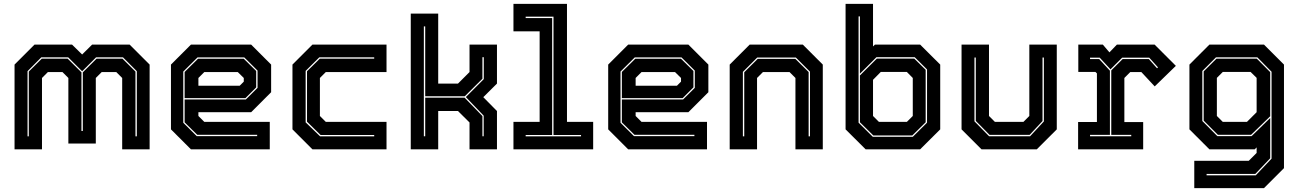

<svg xmlns="http://www.w3.org/2000/svg" viewBox="-20 -770 6703 990"><path d="M55 0V-437L158 -540H351.5L403.5 -489L455 -540H648.5L751.5 -437V0H610V-368L579.5 -398.5H504.5L474 -368V-30H332.5V-368L302 -398.5H227L196.5 -368V0ZM122 -67H128.5V-401L195.5 -467.5H329L400 -397V-94.5H407V-397L478 -467.5H611.5L678.5 -401V-67H685.5V-403L614 -474.5H475.5L403.5 -402.5L331.5 -474.5H193L122 -403Z M1275 -540 1378 -437V-294.5L1275 -191.5H1003V-172L1033.5 -141.5H1371V0H964.5L861.5 -103V-437L964.5 -540ZM1237 -467 1301 -404V-319.5L1245.5 -264H932V-399L1001 -467ZM1239.5 -474H998.5L925 -401V-137L994.5 -68H1306V-75H997L932 -139V-257H1247.5L1308 -317V-406ZM1206 -398.5H1033.5L1003 -368V-328H1216L1237 -349V-368Z M1591 0 1488 -103V-437L1591 -540H1973V-398.5H1660L1629.5 -368V-172L1660 -141.5H1973V0ZM1630.5 -67H1909.5V-74H1633L1563 -142.5V-402.5L1629 -467.5H1909.5V-474.5H1626.5L1556 -404.5V-139Z M2098 0V-700H2239.5V-339H2341.5L2401 -398.5V-540H2542.5V-339L2472 -269L2542.5 -197.5V0H2401V-138.5L2341.5 -197.5H2239.5V0ZM2165.5 -67.5H2172.5V-266.5H2375.5L2467.5 -171.5V-67.5H2474V-173.5L2382 -269.5L2474.5 -362V-475H2467.5V-364L2376.5 -273.5H2172.5V-634H2165.5Z M2627.5 0V-141.5H2762.5V-608.5H2627.5V-750H2903.5V-141.5H3038.5V0ZM2690.5 -67H2976V-74H2834V-684H2690.5V-677H2827V-74H2690.5Z M3529.5 -540 3632.5 -437V-294.5L3529.5 -191.5H3257.5V-172L3288 -141.5H3625.5V0H3219L3116 -103V-437L3219 -540ZM3491.5 -467 3555.5 -404V-319.5L3500 -264H3186.5V-399L3255.5 -467ZM3494 -474H3253L3179.5 -401V-137L3249 -68H3560.5V-75H3251.5L3186.5 -139V-257H3502L3562.5 -317V-406ZM3460.5 -398.5H3288L3257.5 -368V-328H3470.5L3491.5 -349V-368Z M3742.5 0V-437L3845.5 -540H4119.5L4222.5 -437V0H4081.5V-368L4051 -398.5H3914L3883.5 -368V0ZM3810.5 -67H3817.5V-397.5L3887 -466.5H4081L4149.5 -398.5V-67H4156.5V-400.5L4083.5 -473.5H3884.5L3810.5 -399.5Z M4443.5 0 4340 -103V-750H4481.5V-530.5L4491.5 -540H4724.5L4828 -437V-103L4724.5 0ZM4483 -71.5 4414 -139.5V-381L4501.5 -468H4694L4753 -410V-139.5L4684 -71.5ZM4512 -141.5H4656L4686.5 -172V-368L4656 -399H4521.5L4481.5 -358.5V-172ZM4480.5 -64.5H4686.5L4760 -137.5V-412L4696.5 -475H4499L4414 -390V-685.5H4407V-137.5Z M5041 0 4938 -103V-540H5079.5V-172L5110 -141.5H5257L5287.5 -172V-540H5429V-103L5326 0ZM5080 -67.5H5291.5L5362.5 -144V-473.5H5355.5V-146L5289 -74.5H5082.5L5011.5 -146.5V-473.5H5004.5V-144.5Z M5539 0V-141H5636V-391.5L5628.5 -399H5540V-540H5666.5L5700.5 -500L5739 -540H5933.5L6043 -430.5L5934 -324.5L5865 -398.5H5808L5777.5 -368V-140.5H5874.5V0ZM5600.5 -67.5H5813V-74.5H5710V-407L5768.5 -465.5H5903.5L5946 -418L5951 -422.5L5906 -472.5H5766L5706 -412.5L5650.5 -472.5H5600.5V-465.5H5647.5L5703 -405.5V-74.5H5600.5Z M6138 200V59H6419L6459.5 18.5V-10L6449.5 0H6216L6113 -103V-437L6216 -540H6497.5L6600.5 -437V97L6497.5 200ZM6201.5 134H6455L6536.5 48V-400L6463 -474.5H6250L6179.5 -404V-146L6257 -68H6433.5L6529.5 -161.5V46L6452.5 127H6201.5ZM6259.5 -75 6186.5 -148V-402L6252.5 -467.5H6460.5L6529.5 -398V-170.5L6431 -75ZM6285 -141.5H6409.5L6459.5 -191.5V-368.5L6428.5 -399H6285L6254.5 -368.5V-172Z"/></svg>

Font: Tourney Thin ExtraBold
Style: Regular
Weight: 800
Version: Version 1.015